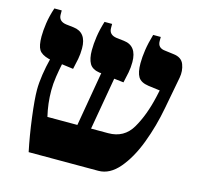

<svg xmlns="http://www.w3.org/2000/svg" viewBox="-96 -750 888 854"><g transform="rotate(15 347.5 -323.5)"><path d="M107 0H428Q480 0 523 -50.5Q566 -101 596 -180.5Q626 -260 642 -346L670 -494Q676 -526 665 -555Q654 -584 616 -588L577 -593Q542 -596 542 -628V-647H507Q495 -606 490 -572.5Q485 -539 485 -511Q485 -469 497.5 -448.5Q510 -428 545 -423L599 -416L592 -384Q572 -296 536 -234.5Q500 -173 427 -173H348L390 -414L434 -409Q440 -434 444.5 -457.5Q449 -481 449 -506Q449 -581 388 -588L353 -592Q318 -597 318 -628V-647H283Q271 -608 266 -574Q261 -540 261 -511Q261 -472 273.5 -450Q286 -428 321 -423H328L285 -173H147Q133 -232 133 -291Q133 -322 138 -355Q143 -388 149 -416L202 -409Q208 -434 212.5 -457.5Q217 -481 217 -507Q217 -581 156 -588L121 -592Q86 -597 86 -628V-647H52Q39 -608 34 -573.5Q29 -539 29 -512Q29 -470 40.5 -451.5Q52 -433 86 -424L92 -423Q83 -388 77 -349Q71 -310 71 -278Q71 -235 81.5 -153Q92 -71 107 0Z"/></g></svg>

Font: Noto Serif Hebrew SemiCondensed Extra
Style: Regular
Weight: 800
Width: 4
Designer: Monotype Design Team
Foundry: Monotype Imaging Inc.
Version: Version 1.901